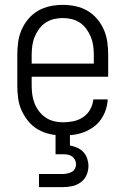

<svg xmlns="http://www.w3.org/2000/svg" viewBox="-20 -548 515 788"><path d="M239 8Q212 8 186 2.5Q160 -3 137 -16Q114 -29 97 -49.5Q80 -70 69 -94Q58 -118 54.5 -144.5Q51 -171 51 -197V-323Q51 -349 54.5 -375Q58 -401 68.5 -425.5Q79 -450 96.5 -470.5Q114 -491 136.5 -504Q159 -517 185 -522.5Q211 -528 238 -528Q264 -528 290 -522.5Q316 -517 338.5 -504Q361 -491 378.5 -470.5Q396 -450 406.5 -425.5Q417 -401 420.5 -375Q424 -349 424 -323V-233H110V-197Q110 -178 112.5 -159.5Q115 -141 122 -123.5Q129 -106 140.5 -91Q152 -76 167.5 -65.5Q183 -55 201.5 -50.5Q220 -46 239 -46Q260 -46 281.5 -50.5Q303 -55 321 -67Q339 -79 350 -98.5Q361 -118 363 -140H422Q421 -118 414 -97Q407 -76 394.5 -58Q382 -40 364 -27Q346 -14 325.5 -6Q305 2 283 5Q261 8 239 8ZM110 -287H365V-323Q365 -341 362.5 -360Q360 -379 353 -396Q346 -413 335 -428.5Q324 -444 308.5 -454.5Q293 -465 274.5 -469.5Q256 -474 238 -474Q219 -474 200.5 -469.5Q182 -465 166.5 -454.5Q151 -444 140 -428.5Q129 -413 122 -396Q115 -379 112.5 -360Q110 -341 110 -323ZM140 220V166H238Q247 166 256.5 164Q266 162 274.5 157.5Q283 153 287.5 144.5Q292 136 292 126Q292 116 287.5 107.5Q283 99 275 93.5Q267 88 257 86.5Q247 85 238 85H208V0H267V49Q283 52 297.5 58.5Q312 65 322.5 76.5Q333 88 338 103Q343 118 343 133Q343 153 335 171Q327 189 311 200.5Q295 212 276 216Q257 220 238 220Z"/></svg>

Font: Iosevka QP Light
Style: Regular
Weight: 300
Designer: Belleve Invis
Foundry: Belleve Invis
Version: Version 20.0.0; ttfautohint (v1.8.4)